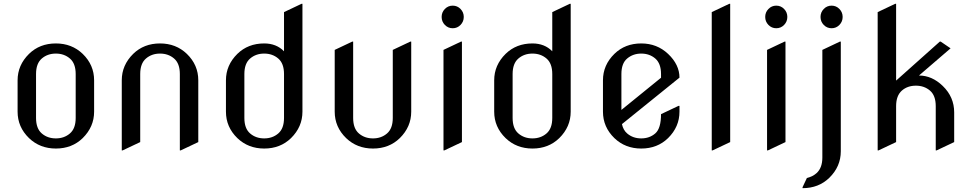

<svg xmlns="http://www.w3.org/2000/svg" viewBox="-20 -777 5147 1017"><path d="M73.2 -185.5V-351.6Q73.2 -432.1 133.8 -491.7Q190.4 -546.9 275.9 -546.9Q360.4 -546.9 418 -491.7Q478.5 -433.1 478.5 -351.6V-185.5Q478.5 -105 418 -45.4Q361.3 9.8 275.9 9.8Q191.4 9.8 133.8 -45.4Q73.2 -104 73.2 -185.5ZM170.9 -152.3Q170.9 -96.2 201.4 -70.1Q231.9 -43.9 275.9 -43.9Q319.8 -43.9 350.3 -70.1Q380.9 -96.2 380.9 -152.3V-384.8Q380.9 -440.9 350.3 -467Q319.8 -493.2 275.9 -493.2Q231.9 -493.2 201.4 -467Q170.9 -440.9 170.9 -384.8Z M625 19.5V-351.6Q625 -432.1 685.5 -491.7Q742.2 -546.9 827.6 -546.9Q912.1 -546.9 969.7 -491.7Q1030.3 -433.1 1030.3 -351.6V-24.4L937.5 19.5H932.6V-384.8Q932.6 -440.9 902.1 -467Q871.6 -493.2 827.6 -493.2Q783.7 -493.2 753.2 -467Q722.7 -440.9 722.7 -384.8V-24.4L629.9 19.5Z M1274.4 -152.3Q1274.4 -96.2 1304.9 -70.1Q1335.4 -43.9 1379.4 -43.9Q1423.3 -43.9 1453.9 -70.1Q1484.4 -96.2 1484.4 -152.3V-384.8Q1484.4 -440.9 1453.9 -467Q1423.3 -493.2 1379.4 -493.2Q1335.4 -493.2 1304.9 -467Q1274.4 -440.9 1274.4 -384.8ZM1176.8 -185.5V-351.6Q1176.8 -432.1 1237.3 -491.7Q1293.9 -546.9 1379.4 -546.9Q1443.8 -546.9 1484.4 -505.4V-712.9L1577.1 -756.8H1582V-185.5Q1582 -105 1521.5 -45.4Q1464.8 9.8 1379.4 9.8Q1294.9 9.8 1237.3 -45.4Q1176.8 -104 1176.8 -185.5Z M1752.9 -512.7 1845.7 -556.6H1850.6V-152.3Q1850.6 -96.2 1881.1 -70.1Q1911.6 -43.9 1955.6 -43.9Q1999.5 -43.9 2030 -70.1Q2060.5 -96.2 2060.5 -152.3V-512.7L2153.3 -556.6H2158.2V-185.5Q2158.2 -105 2097.7 -45.4Q2041 9.8 1955.6 9.8Q1871.1 9.8 1813.5 -45.4Q1752.9 -104 1752.9 -185.5Z M2336.4 -645Q2319.3 -662.6 2319.3 -687.3Q2319.3 -711.9 2336.4 -729.5Q2353.5 -747.1 2377.9 -747.1Q2402.3 -747.1 2419.4 -729.5Q2436.5 -711.9 2436.5 -687.3Q2436.5 -662.6 2419.4 -645Q2402.3 -627.4 2377.9 -627.4Q2353.5 -627.4 2336.4 -645ZM2329.1 19.5V-512.7L2421.9 -556.6H2426.8V-24.4L2334 19.5Z M2695.3 -152.3Q2695.3 -96.2 2725.8 -70.1Q2756.3 -43.9 2800.3 -43.9Q2844.2 -43.9 2874.8 -70.1Q2905.3 -96.2 2905.3 -152.3V-384.8Q2905.3 -440.9 2874.8 -467Q2844.2 -493.2 2800.3 -493.2Q2756.3 -493.2 2725.8 -467Q2695.3 -440.9 2695.3 -384.8ZM2597.7 -185.5V-351.6Q2597.7 -432.1 2658.2 -491.7Q2714.8 -546.9 2800.3 -546.9Q2864.7 -546.9 2905.3 -505.4V-712.9L2998 -756.8H3002.9V-185.5Q3002.9 -105 2942.4 -45.4Q2885.7 9.8 2800.3 9.8Q2715.8 9.8 2658.2 -45.4Q2597.7 -104 2597.7 -185.5Z M3579.1 -216.3V-185.5Q3579.1 -105 3518.6 -45.4Q3461.9 9.8 3376.5 9.8Q3292 9.8 3234.4 -45.4Q3173.8 -104 3173.8 -185.5V-351.6Q3173.8 -432.6 3234.4 -491.7Q3291 -546.9 3376.5 -546.9Q3460 -546.9 3518.6 -491.7Q3579.1 -434.6 3579.1 -365.7L3274.4 -119.6Q3281.2 -87.9 3301.8 -70.3Q3332.5 -43.9 3376.5 -43.9Q3420.4 -43.9 3450.9 -70.3Q3481.4 -96.7 3481.4 -172.4L3574.2 -216.3ZM3271.5 -194.8 3481.4 -365.2V-384.8Q3481.4 -440.4 3451.2 -466.8Q3420.4 -493.2 3376.5 -493.2Q3333 -493.2 3301.8 -466.8Q3271.5 -441.4 3271.5 -384.8Z M3750 19.5V-712.9L3842.8 -756.8H3847.7V-24.4L3754.9 19.5Z M4050.3 -645Q4033.2 -662.6 4033.2 -687.3Q4033.2 -711.9 4050.3 -729.5Q4067.4 -747.1 4091.8 -747.1Q4116.2 -747.1 4133.3 -729.5Q4150.4 -711.9 4150.4 -687.3Q4150.4 -662.6 4133.3 -645Q4116.2 -627.4 4091.8 -627.4Q4067.4 -627.4 4050.3 -645ZM4043 19.5V-512.7L4135.7 -556.6H4140.6V-24.4L4047.9 19.5Z M4253.9 166Q4286.1 157.7 4305.7 139.6Q4335.9 111.8 4335.9 57.6V-512.7L4428.7 -556.6H4433.6V24.4Q4433.6 105 4373 164.6Q4316.4 219.7 4231 219.7V214.8ZM4343.3 -645Q4326.2 -662.6 4326.2 -687.3Q4326.2 -711.9 4343.3 -729.5Q4360.4 -747.1 4384.8 -747.1Q4409.2 -747.1 4426.3 -729.5Q4443.4 -711.9 4443.4 -687.3Q4443.4 -662.6 4426.3 -645Q4409.2 -627.4 4384.8 -627.4Q4360.4 -627.4 4343.3 -645Z M4628.9 19.5V-712.9L4721.7 -756.8H4726.6V-350.1L4958 -556.6H4962.9L5015.1 -521L4847.7 -377Q4916.5 -377 4973.6 -321.8Q5034.2 -263.2 5034.2 -181.6V-24.4L4941.4 19.5H4936.5V-214.8Q4936.5 -271 4906 -297.1Q4875.5 -323.2 4831.5 -323.2Q4786.6 -323.2 4756.8 -296.9Q4726.6 -270 4726.6 -214.8V-24.4L4633.8 19.5Z"/></svg>

Font: Nova Slim
Style: Book
Weight: 400
Version: Version 2.000